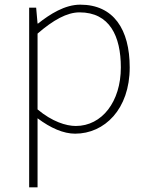

<svg xmlns="http://www.w3.org/2000/svg" viewBox="-20 -560 635 823"><path d="M141 -416C208 -474 267 -507 321 -507C450 -507 498 -405 498 -271C498 -124 417 -20 305 -20C263 -20 203 -39 141 -91ZM105 243H141V-53C197 -11 252 13 302 13C428 13 536 -92 536 -271C536 -434 467 -540 324 -540C258 -540 195 -500 143 -459H141L135 -527H105Z"/></svg>

Font: Genne Gothic ExtraLight
Style: Regular
Weight: 250
Designer: Ryoko NISHIZUKA (kana & ideographs); Paul D. Hunt (Latin, Greek & Cyrillic); Wenlong ZHANG (bopomofo); Sandoll Communica
Foundry: Adobe Systems Incorporated
Version: Version 1.004;PS 1.004;hotconv 16.6.51;makeotf.lib2.5.65220